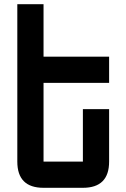

<svg xmlns="http://www.w3.org/2000/svg" viewBox="-20 -895 602 915"><path d="M62.5 -875H187.5V-625H500V-500H187.5V-125H375V-375H500V-125Q500 0 375 0H187.5Q62.5 0 62.5 -125Z"/></svg>

Font: Oldtimer
Style: Regular
Weight: 400
Designer: GGBotNet
Foundry: GGBotNet
Version: 1.00